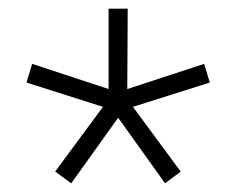

<svg xmlns="http://www.w3.org/2000/svg" viewBox="-20 -773 544 442"><path d="M144 -351 107 -378 217 -527 41 -583 54 -626 230 -568V-753H274L273 -568L450 -626L463 -583L286 -527L396 -378L360 -351L252 -502Z"/></svg>

Font: M PLUS 1 Light
Style: Regular
Weight: 300
Designer: Coji Morishita
Foundry: UNDERFOREST DESIGN
Version: Version 1.001